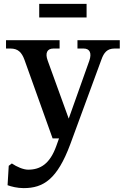

<svg xmlns="http://www.w3.org/2000/svg" viewBox="-20 -713 647 989"><path d="M106 -405 251 0H284L270 39C237 131 188 161 125 161C100 161 66 146 41 129L25 141L19 241C38 248 69 256 102 256C204 256 275 210 342 30L502 -405C515 -442 532 -463 570 -463H597V-506H379V-463H411C442 -463 454 -440 440 -400L334 -102L226 -400C211 -440 223 -463 255 -463H287V-506H11V-463H34C73 -463 92 -443 106 -405ZM182 -623H426V-693H182Z"/></svg>

Font: LT Superior Serif Semibold
Style: Regular
Weight: 600
Designer: Daniel Lyons
Foundry: LyonsType
Version: Version 2.120;FEAKit 1.0